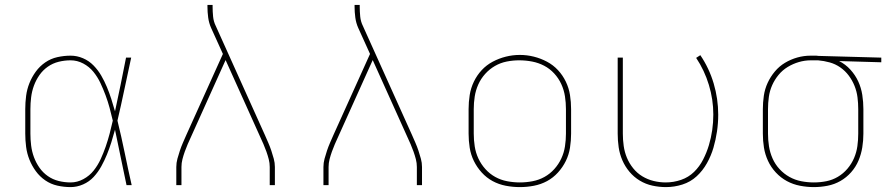

<svg xmlns="http://www.w3.org/2000/svg" viewBox="-20 -755 3640 783"><path d="M268 8Q241 8 214 2Q187 -4 164.5 -19.5Q142 -35 126 -57Q110 -79 100 -104Q90 -129 86.5 -156Q83 -183 83 -210V-310Q83 -337 86.5 -364Q90 -391 100 -416Q110 -441 126 -463Q142 -485 164.5 -500.5Q187 -516 214 -522Q241 -528 268 -528Q294 -528 318.5 -517.5Q343 -507 361.5 -488Q380 -469 393 -446.5Q406 -424 416 -400Q426 -376 434 -351Q442 -326 449 -301Q461 -355 472 -410Q483 -465 494 -520H515Q501 -456 487.5 -391.5Q474 -327 459 -263Q475 -198 488.5 -132Q502 -66 517 0H496Q484 -56 472.5 -112.5Q461 -169 449 -226Q442 -200 434 -174.5Q426 -149 416 -124.5Q406 -100 393 -76.5Q380 -53 362 -33.5Q344 -14 319 -3Q294 8 268 8ZM268 -11Q295 -11 320 -24.5Q345 -38 362 -59.5Q379 -81 390.5 -106Q402 -131 411 -157Q420 -183 427 -209.5Q434 -236 440 -263Q434 -289 427 -315Q420 -341 410.5 -366.5Q401 -392 389.5 -416.5Q378 -441 361 -462Q344 -483 319.5 -496Q295 -509 268 -509Q243 -509 219 -503Q195 -497 175 -483Q155 -469 141 -449Q127 -429 118.5 -406Q110 -383 107 -358.5Q104 -334 104 -310V-210Q104 -186 107 -161.5Q110 -137 118.5 -114Q127 -91 141 -71Q155 -51 175 -37Q195 -23 219 -17Q243 -11 268 -11Z M699 0V-74Q699 -91 703.5 -107.5Q708 -124 713.5 -140.5Q719 -157 726 -173Q733 -189 740 -205L889 -535L841 -641Q832 -661 829 -683.5Q826 -706 826 -728V-735H847V-728Q847 -708 849 -687.5Q851 -667 860 -649L1060 -205Q1067 -189 1074 -173Q1081 -157 1086.5 -140.5Q1092 -124 1096.5 -107.5Q1101 -91 1101 -74V0H1080V-74Q1080 -90 1076 -105.5Q1072 -121 1066.5 -136.5Q1061 -152 1054.5 -167Q1048 -182 1041 -197L900 -510L759 -197Q752 -182 745.5 -167Q739 -152 733.5 -136.5Q728 -121 724 -105.5Q720 -90 720 -74V0Z M1299 0V-74Q1299 -91 1303.5 -107.5Q1308 -124 1313.5 -140.5Q1319 -157 1326 -173Q1333 -189 1340 -205L1489 -535L1441 -641Q1432 -661 1429 -683.5Q1426 -706 1426 -728V-735H1447V-728Q1447 -708 1449 -687.5Q1451 -667 1460 -649L1660 -205Q1667 -189 1674 -173Q1681 -157 1686.5 -140.5Q1692 -124 1696.5 -107.5Q1701 -91 1701 -74V0H1680V-74Q1680 -90 1676 -105.5Q1672 -121 1666.5 -136.5Q1661 -152 1654.5 -167Q1648 -182 1641 -197L1500 -510L1359 -197Q1352 -182 1345.5 -167Q1339 -152 1333.5 -136.5Q1328 -121 1324 -105.5Q1320 -90 1320 -74V0Z M2100 8Q2071 8 2042.5 2.5Q2014 -3 1989 -16.5Q1964 -30 1944.5 -51.5Q1925 -73 1912.5 -98.5Q1900 -124 1895.5 -152.5Q1891 -181 1891 -210V-310Q1891 -339 1895.5 -367.5Q1900 -396 1912.5 -422Q1925 -448 1944.5 -469Q1964 -490 1989.5 -503.5Q2015 -517 2043 -524Q2071 -531 2100 -531Q2129 -531 2157 -524Q2185 -517 2210.5 -503.5Q2236 -490 2255.5 -469Q2275 -448 2287.5 -422Q2300 -396 2304.5 -367.5Q2309 -339 2309 -310V-210Q2309 -181 2304.5 -152.5Q2300 -124 2287.5 -98.5Q2275 -73 2255.5 -51.5Q2236 -30 2211 -16.5Q2186 -3 2157.5 2.5Q2129 8 2100 8ZM2100 -11Q2126 -11 2152 -16Q2178 -21 2200.5 -33.5Q2223 -46 2240.5 -65.5Q2258 -85 2269 -108.5Q2280 -132 2284 -158Q2288 -184 2288 -210V-310Q2288 -336 2284 -362Q2280 -388 2269 -412Q2258 -436 2240 -455.5Q2222 -475 2199 -487Q2176 -499 2150 -504Q2124 -509 2097 -509Q2072 -509 2046.5 -504Q2021 -499 1998.5 -486Q1976 -473 1958.5 -453.5Q1941 -434 1930.5 -410.5Q1920 -387 1916 -361.5Q1912 -336 1912 -310V-210Q1912 -184 1916 -158Q1920 -132 1931 -108.5Q1942 -85 1959.5 -65.5Q1977 -46 1999.5 -33.5Q2022 -21 2048 -16Q2074 -11 2100 -11Z M2696 8Q2668 8 2640.5 2Q2613 -4 2589 -18.5Q2565 -33 2547 -54.5Q2529 -76 2518 -101.5Q2507 -127 2503 -154.5Q2499 -182 2499 -210V-520H2520V-210Q2520 -185 2523.5 -160Q2527 -135 2536.5 -112Q2546 -89 2562 -69Q2578 -49 2599.5 -36Q2621 -23 2645.5 -17Q2670 -11 2695 -11Q2727 -11 2757.5 -21.5Q2788 -32 2810.5 -54Q2833 -76 2847.5 -104.5Q2862 -133 2871 -163Q2880 -193 2884.5 -224.5Q2889 -256 2889 -288Q2889 -349 2871 -408.5Q2853 -468 2819 -519L2836 -530Q2872 -477 2890.5 -414.5Q2909 -352 2909 -287Q2909 -253 2904 -219Q2899 -185 2889.5 -152.5Q2880 -120 2863 -89.5Q2846 -59 2821 -36Q2796 -13 2763 -2.5Q2730 8 2696 8Z M3299 8Q3271 8 3242.5 2.5Q3214 -3 3189 -16.5Q3164 -30 3144 -51.5Q3124 -73 3112 -99Q3100 -125 3095.5 -153Q3091 -181 3091 -210V-310Q3091 -337 3095 -364.5Q3099 -392 3110.5 -417Q3122 -442 3140 -463.5Q3158 -485 3181.5 -499Q3205 -513 3231.5 -520.5Q3258 -528 3286 -528Q3289 -528 3292.5 -528Q3296 -528 3300 -528Q3305 -528 3309 -528Q3313 -528 3318 -527L3574 -520V-501L3402 -506Q3428 -493 3448 -471Q3468 -449 3480 -423Q3492 -397 3496.5 -368Q3501 -339 3501 -310V-210Q3501 -182 3496.5 -154Q3492 -126 3481 -100Q3470 -74 3451 -52.5Q3432 -31 3407.5 -17Q3383 -3 3355 2.5Q3327 8 3299 8ZM3299 -11Q3325 -11 3350 -16Q3375 -21 3397 -34Q3419 -47 3436 -67Q3453 -87 3463 -110.5Q3473 -134 3476.5 -159Q3480 -184 3480 -210V-310Q3480 -334 3477 -358Q3474 -382 3465 -404.5Q3456 -427 3441.5 -446.5Q3427 -466 3407 -480Q3387 -494 3363.5 -500.5Q3340 -507 3316 -509H3300Q3297 -509 3293.5 -509Q3290 -509 3287 -509Q3262 -509 3238 -502Q3214 -495 3192.5 -482Q3171 -469 3155 -449.5Q3139 -430 3129 -407.5Q3119 -385 3115.5 -360Q3112 -335 3112 -310V-210Q3112 -184 3116 -158.5Q3120 -133 3130.5 -109Q3141 -85 3159 -65.5Q3177 -46 3199.5 -33.5Q3222 -21 3247.5 -16Q3273 -11 3299 -11Z"/></svg>

Font: Zed Sans Thin Extended
Style: Regular
Weight: 100
Width: 7
Designer: Belleve Invis
Foundry: Belleve Invis
Version: Version 1.0.0; ttfautohint (v1.8.4)